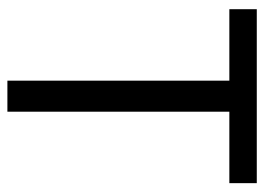

<svg xmlns="http://www.w3.org/2000/svg" viewBox="-120 -612 731 532"><g transform="rotate(90 246.0 -345.5)"><path d="M5 -615V-691H487V-615H289V0H203V-615Z"/></g></svg>

Font: Average Sans
Style: Regular
Weight: 400
Designer: Eduardo Rodriguez Tunni
Foundry: Eduardo Rodriguez Tunni
Version: Version 1.002